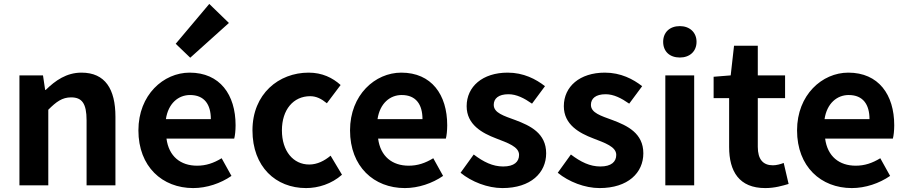

<svg xmlns="http://www.w3.org/2000/svg" viewBox="-20 -944 4617 978"><path d="M79 0H226V-385C267 -426 297 -448 342 -448C397 -448 421 -418 421 -331V0H568V-349C568 -490 516 -574 395 -574C319 -574 262 -534 213 -486H210L199 -560H79Z M964 14C1033 14 1104 -10 1159 -48L1109 -138C1068 -113 1029 -100 984 -100C900 -100 840 -147 828 -238H1173C1177 -252 1180 -279 1180 -306C1180 -462 1100 -574 946 -574C813 -574 685 -461 685 -280C685 -95 807 14 964 14ZM825 -337C837 -418 889 -460 948 -460C1021 -460 1054 -412 1054 -337ZM949 -650 1146 -827 1046 -924 875 -721Z M1539 14C1601 14 1669 -7 1722 -54L1664 -151C1633 -125 1596 -106 1555 -106C1474 -106 1416 -174 1416 -280C1416 -385 1474 -454 1560 -454C1591 -454 1617 -441 1645 -418L1715 -511C1674 -548 1621 -574 1552 -574C1400 -574 1266 -466 1266 -280C1266 -94 1385 14 1539 14Z M2042 14C2111 14 2182 -10 2237 -48L2187 -138C2146 -113 2107 -100 2062 -100C1978 -100 1918 -147 1906 -238H2251C2255 -252 2258 -279 2258 -306C2258 -462 2178 -574 2024 -574C1891 -574 1763 -461 1763 -280C1763 -95 1885 14 2042 14ZM1903 -337C1915 -418 1967 -460 2026 -460C2099 -460 2132 -412 2132 -337Z M2539 14C2684 14 2762 -64 2762 -163C2762 -266 2680 -304 2606 -332C2546 -354 2495 -369 2495 -410C2495 -442 2519 -464 2570 -464C2611 -464 2650 -444 2690 -416L2756 -505C2710 -541 2647 -574 2566 -574C2438 -574 2357 -503 2357 -403C2357 -309 2436 -266 2507 -239C2566 -216 2624 -197 2624 -155C2624 -120 2599 -96 2543 -96C2490 -96 2443 -119 2393 -157L2326 -64C2382 -18 2464 14 2539 14Z M3034 14C3179 14 3257 -64 3257 -163C3257 -266 3175 -304 3101 -332C3041 -354 2990 -369 2990 -410C2990 -442 3014 -464 3065 -464C3106 -464 3145 -444 3185 -416L3251 -505C3205 -541 3142 -574 3061 -574C2933 -574 2852 -503 2852 -403C2852 -309 2931 -266 3002 -239C3061 -216 3119 -197 3119 -155C3119 -120 3094 -96 3038 -96C2985 -96 2938 -119 2888 -157L2821 -64C2877 -18 2959 14 3034 14Z M3369 0H3516V-560H3369ZM3443 -651C3493 -651 3528 -682 3528 -731C3528 -779 3493 -811 3443 -811C3391 -811 3358 -779 3358 -731C3358 -682 3391 -651 3443 -651Z M3878 14C3927 14 3966 2 3997 -7L3972 -114C3957 -108 3935 -102 3917 -102C3867 -102 3840 -132 3840 -196V-444H3979V-560H3840V-711H3719L3702 -560L3615 -553V-444H3694V-195C3694 -71 3745 14 3878 14Z M4319 14C4388 14 4459 -10 4514 -48L4464 -138C4423 -113 4384 -100 4339 -100C4255 -100 4195 -147 4183 -238H4528C4532 -252 4535 -279 4535 -306C4535 -462 4455 -574 4301 -574C4168 -574 4040 -461 4040 -280C4040 -95 4162 14 4319 14ZM4180 -337C4192 -418 4244 -460 4303 -460C4376 -460 4409 -412 4409 -337Z"/></svg>

Font: Noto Sans CJK TC
Style: Bold
Weight: 700
Designer: Ryoko NISHIZUKA 西塚涼子 (kana, bopomofo & ideographs); Paul D. Hunt (Latin, Greek & Cyrillic); Sandoll Communications 산돌커뮤니
Foundry: Adobe
Version: Version 2.004;hotconv 1.0.118;makeotfexe 2.5.65603